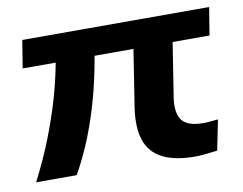

<svg xmlns="http://www.w3.org/2000/svg" viewBox="-62 -584 856 676"><g transform="rotate(-10 366.0 -246.0)"><path d="M585 9Q510 9 466.5 -14.5Q423 -38 408.5 -83.5Q394 -129 404 -197L436 -402H297Q284 -325 265 -255.5Q246 -186 221 -122.5Q196 -59 162 1H17Q55 -73 81.5 -140.5Q108 -208 127 -272.5Q146 -337 158 -402H40L56 -501H724L708 -402H576L546 -210Q542 -187 544 -166.5Q546 -146 554.5 -132Q563 -118 582.5 -110Q602 -102 633 -102Q644 -102 658 -103.5Q672 -105 686 -106L664 2Q640 5 620 7Q600 9 585 9Z"/></g></svg>

Font: Nunito Sans 7pt SemiExpanded
Style: Bold Italic
Weight: 700
Width: 6
Italic angle: -9°
Designer: Vernon Adams
Foundry: Vernon Adams
Version: Version 3.101;gftools[0.9.27]